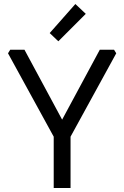

<svg xmlns="http://www.w3.org/2000/svg" viewBox="-20 -938 620 958"><path d="M20 -672 31 -690H102L290 -341L478 -690H549L560 -672L332 -256V0H248V-256ZM228 -773 356 -918 408 -869 271 -732Z"/></svg>

Font: Oxanium
Style: Regular
Weight: 400
Designer: Severin Meyer
Version: Version 1.001